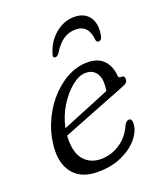

<svg xmlns="http://www.w3.org/2000/svg" viewBox="-128 -757 721 850"><g transform="rotate(-20 232.5 -331.5)"><path d="M408 -141.5Q408 -108 381 -73.2Q354 -38.5 304.2 -14.8Q254.5 9 187 9Q114 9 76.2 -32.5Q38.5 -74 40 -143Q41.5 -204 63.8 -261.2Q86 -318.5 123.8 -364Q161.5 -409.5 209 -436.2Q256.5 -463 307.5 -463Q358.5 -463 384.8 -434.2Q411 -405.5 413.5 -362.5Q415 -349.5 426.5 -351Q443 -353.5 443 -335Q443 -317 419 -309Q386.5 -296 344 -279.5Q301.5 -263 257.2 -245.5Q213 -228 174.8 -213Q136.5 -198 113 -188.5Q112.5 -182.5 112.5 -176Q111 -106.5 140.8 -73.2Q170.5 -40 219.5 -40Q267.5 -40 309 -67Q350.5 -94 372.5 -145Q382.5 -162 394 -162Q408 -162 408 -141.5ZM284.5 -422Q253.5 -422 218.8 -394Q184 -366 156 -320.2Q128 -274.5 117.5 -222Q145 -233.5 184.8 -249.8Q224.5 -266 266.8 -283.2Q309 -300.5 343.5 -315Q347 -330 347 -352Q347 -384 330.2 -403Q313.5 -422 284.5 -422ZM307.5 -617.5Q276 -617.5 250.2 -600Q224.5 -582.5 201.5 -544.5Q192.5 -532.5 184 -532.5Q170 -532.5 176 -550.5Q192.5 -605.5 233 -638.8Q273.5 -672 321.5 -672Q370 -672 393 -638.8Q416 -605.5 404.5 -550.5Q400.5 -532.5 387 -532.5Q378 -532.5 375.5 -544.5Q369.5 -617.5 307.5 -617.5Z"/></g></svg>

Font: Fraunces 9pt SuperSoft Light
Style: Italic
Weight: 300
Italic angle: -16°
Version: Version 1.000;[b76b70a41]